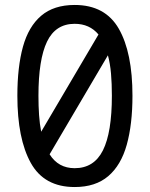

<svg xmlns="http://www.w3.org/2000/svg" viewBox="-20 -744 603 774"><path d="M281 10Q158 10 104 -87.5Q50 -185 50 -358Q50 -474 72.5 -555.5Q95 -637 146 -680.5Q197 -724 281 -724Q404 -724 459 -628Q514 -532 514 -358Q514 -243 491 -160.5Q468 -78 416.5 -34Q365 10 281 10ZM135 -358Q135 -316 137.5 -280Q140 -244 146 -213L377 -605Q341 -648 281 -648Q204 -648 169.5 -576Q135 -504 135 -358ZM281 -66Q359 -66 395 -138Q431 -210 431 -358Q431 -407 427.5 -447.5Q424 -488 415 -521L180 -122Q215 -66 281 -66Z"/></svg>

Font: Noto Sans Mono SemiCondensed
Style: Regular
Weight: 400
Width: 4
Designer: Monotype Design Team
Foundry: Monotype Imaging Inc.
Version: Version 2.014